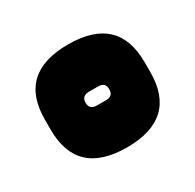

<svg xmlns="http://www.w3.org/2000/svg" viewBox="-74 -779 429 422"><g transform="rotate(-30 141.0 -568.5)"><path d="M267 -581V-556Q267 -438 140.5 -438Q14 -438 14 -556V-581Q14 -699 140.5 -699Q267 -699 267 -581ZM152 -586H129Q110 -586 110 -568.5Q110 -551 129 -551H152Q170 -551 170 -568.5Q170 -586 152 -586Z"/></g></svg>

Font: Erica One
Style: Regular
Weight: 400
Designer: Miguel Hernandez
Foundry: Miguel Hernandez
Version: Version 1.003